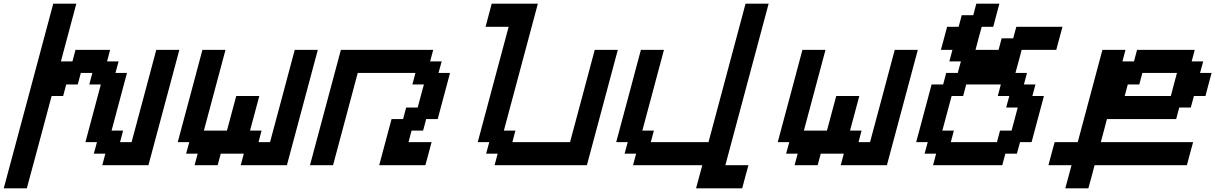

<svg xmlns="http://www.w3.org/2000/svg" viewBox="-54 -895 6582 1040"><path d="M-33.7 125H91.3Q113.8 42 158.7 -125Q203.6 -292 225.6 -375H288.1L304.7 -437.5H367.2L383.8 -500H446.3L429.7 -437.5H492.2L408.7 -125H471.2L454.1 -62.5H516.6L500 0H750Q777.8 -104 833.7 -312.3Q889.6 -520.5 917.5 -625H792.5Q770.5 -542 725.8 -375.2Q681.2 -208.5 658.7 -125H596.2L612.8 -187.5H550.3L633.8 -500H571.3L588.4 -562.5H525.9L542.5 -625H355L338.4 -562.5H275.9L359.4 -875H234.4Q189.9 -708 100.6 -375Q11.2 -42 -33.7 125Z M1250 0H1500Q1527.8 -104 1583.7 -312.3Q1639.6 -520.5 1667.5 -625H1542.5Q1520.5 -542 1475.8 -375.2Q1431.2 -208.5 1408.7 -125H1346.2L1362.8 -187.5H1300.3L1350.6 -375H1225.6L1175.3 -187.5H1050.3L1167.5 -625H1042.5Q1020.5 -542 975.8 -375Q931.2 -208 908.7 -125H971.2L954.1 -62.5H1016.6L1000 0H1125L1141.6 -62.5H1266.6Z M2000 0H2250Q2255.9 -21 2267.1 -62.5Q2278.3 -104 2283.7 -125H2158.7L2175.3 -187.5H2237.8L2254.4 -250H2316.9Q2328.1 -292 2350.3 -375.2Q2372.6 -458.5 2383.8 -500H2321.3L2338.4 -562.5H2275.9L2292.5 -625H1792.5Q1764.6 -520.5 1708.7 -312.3Q1652.8 -104 1625 0H1750Q1772 -83 1816.9 -250Q1861.8 -417 1883.8 -500H2196.3L2179.7 -437.5H2242.2Q2236.3 -417 2225.1 -375Q2213.9 -333 2208.5 -312.5H2146L2129.4 -250H2066.9Q2055.7 -208.5 2033.4 -125.2Q2011.2 -42 2000 0Z M2625 0H3125Q3152.8 -104 3208.7 -312.3Q3264.6 -520.5 3292.5 -625H3167.5Q3145.5 -542 3100.8 -375.2Q3056.2 -208.5 3033.7 -125H2721.2L2737.8 -187.5H2675.3L2859.4 -875H2609.4Q2604 -854 2592.8 -812.5Q2581.5 -771 2576.2 -750H2701.2Q2673.3 -646 2617.4 -437.5Q2561.5 -229 2533.7 -125H2596.2L2579.1 -62.5H2641.6Z M3716.3 125H3966.3Q3971.7 104 3982.9 62.5Q3994.1 21 4000 0H3875Q3914.1 -146 3992.2 -437.5Q4070.3 -729 4109.4 -875H3984.4L3783.7 -125H3471.2L3487.8 -187.5H3425.3L3542.5 -625H3417.5Q3395.5 -542 3350.8 -375Q3306.2 -208 3283.7 -125H3346.2L3329.1 -62.5H3391.6L3375 0H3750Q3744.1 21 3733.2 62.5Q3722.2 104 3716.3 125Z M4500 0H4750Q4777.8 -104 4833.7 -312.3Q4889.6 -520.5 4917.5 -625H4792.5Q4770.5 -542 4725.8 -375.2Q4681.2 -208.5 4658.7 -125H4596.2L4612.8 -187.5H4550.3L4600.6 -375H4475.6L4425.3 -187.5H4300.3L4417.5 -625H4292.5Q4270.5 -542 4225.8 -375Q4181.2 -208 4158.7 -125H4221.2L4204.1 -62.5H4266.6L4250 0H4375L4391.6 -62.5H4516.6Z M5000 0H5375L5391.6 -62.5H5454.1L5471.2 -125H5533.7Q5544.9 -166.5 5567.1 -249.8Q5589.4 -333 5600.6 -375H5538.1L5554.7 -437.5H5492.2L5508.8 -500H5446.3Q5452.1 -520.5 5463.4 -562.3Q5474.6 -604 5480 -625H5667.5Q5672.9 -645.5 5684.1 -687.3Q5695.3 -729 5701.2 -750H5451.2L5434.1 -687.5H5371.6L5355 -625H5230Q5235.4 -646 5246.6 -687.7Q5257.8 -729.5 5263.7 -750H5326.2Q5331.5 -771 5342.5 -812.5Q5353.5 -854 5359.4 -875H5234.4L5217.8 -812.5H5155.3L5138.7 -750H5076.2Q5070.8 -729.5 5059.6 -687.7Q5048.3 -646 5042.5 -625H5105L5088.4 -562.5H5150.9L5133.8 -500H5071.3L5054.7 -437.5H4992.2L4908.7 -125H4971.2L4954.1 -62.5H5016.6ZM5346.2 -125H5096.2L5112.8 -187.5H5050.3L5100.6 -375H5163.1L5179.7 -437.5H5367.2L5350.6 -375H5413.1L5396 -312.5H5458.5Q5453.1 -291.5 5442.1 -249.8Q5431.2 -208 5425.3 -187.5H5362.8Z M5716.3 125H5841.3Q5847.2 104 5858.4 62.5Q5869.6 21 5875 0H6375Q6380.4 -21 6391.6 -62.5Q6402.8 -104 6408.7 -125H5908.7Q5914.6 -145.5 5925.5 -187.3Q5936.5 -229 5941.9 -250H6316.9L6333.5 -312.5H6396L6413.1 -375H6475.6Q6481 -395.5 6491.9 -437.3Q6502.9 -479 6508.8 -500H6446.3L6463.4 -562.5H6400.9L6417.5 -625H6105L6088.4 -562.5H6025.9L6042.5 -625H5917.5Q5895 -542 5850.6 -375Q5806.2 -208 5783.7 -125H5658.7Q5652.8 -104 5641.6 -62.5Q5630.4 -21 5625 0H5750Q5744.6 21 5733.4 62.5Q5722.2 104 5716.3 125ZM6288.1 -375H6038.1L6054.7 -437.5H6117.2L6133.8 -500H6321.3Q6315.4 -479 6304.4 -437.3Q6293.5 -395.5 6288.1 -375Z"/></svg>

Font: Faithful 32x
Style: Oblique
Weight: 400
Foundry: Faithful Resource Pack
Version: Version 1.0; January 27, 2023